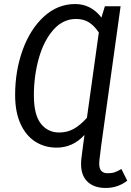

<svg xmlns="http://www.w3.org/2000/svg" viewBox="-20 -720 651 952"><path d="M611 176Q564 212 504 212Q447 212 414.5 181.5Q382 151 382 94Q382 73 384 62L392 0L399 -51Q341 12 261 12Q201 12 154.5 -18Q108 -48 81.5 -106.5Q55 -165 55 -249Q55 -369 92.5 -472.5Q130 -576 198 -638Q266 -700 353 -700Q431 -700 483 -633L500 -689H578L482 0L473 73Q472 80 472 92Q472 116 482.5 127.5Q493 139 514 139Q535 139 549 134Q563 129 582 118ZM411 -136 470 -559Q447 -593 420.5 -609.5Q394 -626 357 -626Q292 -626 244.5 -572Q197 -518 172.5 -431Q148 -344 148 -247Q148 -151 182.5 -107Q217 -63 274 -63Q313 -63 345.5 -81Q378 -99 411 -136Z"/></svg>

Font: Fira Sans Condensed
Style: Italic
Weight: 400
Width: 3
Italic angle: -8°
Designer: bBox Type GmbH & Carrois Corporate GbR & Edenspiekermann AG
Foundry: bBox Type GmbH & Carrois Corporate GbR & Edenspiekermann AG
Version: Version 4.301